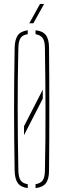

<svg xmlns="http://www.w3.org/2000/svg" viewBox="-20 -959 324 983"><path d="M103 -267V-313L199 -500V-454ZM122 4Q86.5 -0.5 71.2 -21.5Q56 -42.5 55 -85Q53.5 -169.5 52.8 -246.8Q52 -324 52 -399.5Q52 -475 52.8 -552.2Q53.5 -629.5 55 -714Q56 -757 71.2 -778.2Q86.5 -799.5 122 -804V-784Q96 -780.5 85.5 -764.5Q75 -748.5 74 -714Q72 -631.5 71.2 -555Q70.5 -478.5 70.5 -403Q70.5 -327.5 71.5 -249.2Q72.5 -171 74 -85Q75 -51.5 85.5 -35.8Q96 -20 122 -16ZM162 4V-16Q188 -20 198.8 -35.8Q209.5 -51.5 210 -85Q212 -171 212.5 -249.2Q213 -327.5 213 -403Q213 -478.5 212 -555Q211 -631.5 210 -714Q209.5 -748.5 198.5 -764Q187.5 -779.5 162 -784V-804Q199 -800.5 215 -779Q231 -757.5 231 -714Q232 -629.5 232.2 -552.2Q232.5 -475 232.5 -399.5Q232.5 -324 232.2 -246.8Q232 -169.5 231 -85Q231 -42.5 215 -21.2Q199 0 162 4ZM130 -840 185 -939H206L151 -840Z"/></svg>

Font: Big Shoulders Stencil Thin
Style: Regular
Weight: 100
Designer: Patric King
Foundry: XO Type Co
Version: Version 2.001